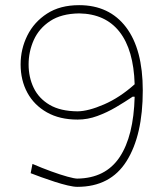

<svg xmlns="http://www.w3.org/2000/svg" viewBox="-20 -716 639 745"><path d="M280 9Q266 9 242.5 3.5Q219 -2 192 -10.8Q165 -19.5 140.2 -28.5Q115.5 -37.5 99 -44L106 -80Q143 -64 178.8 -51Q214.5 -38 241.8 -30.5Q269 -23 280 -23Q389.5 -24.5 444 -106Q498.5 -187.5 502.5 -340.5L495 -341Q464.5 -320.5 429.8 -300Q395 -279.5 357.5 -265.8Q320 -252 281 -252Q211.5 -252 162 -280Q112.5 -308 86.2 -356.2Q60 -404.5 60 -466Q60 -525.5 86 -578Q112 -630.5 162.5 -663.2Q213 -696 287 -696Q404 -696 469 -610.5Q534 -525 534 -365Q534 -191 471.2 -91Q408.5 9 280 9ZM91 -466Q91 -416 110.8 -375Q130.5 -334 172.5 -309.2Q214.5 -284.5 281 -284Q323 -284.5 384 -311Q445 -337.5 502.5 -389Q498.5 -522.5 443.8 -592.5Q389 -662.5 287 -664Q218 -663 174.8 -634.5Q131.5 -606 111.2 -561Q91 -516 91 -466Z"/></svg>

Font: Commissioner Loud Thin
Style: Regular
Weight: 100
Designer: Kostas Bartsokas
Foundry: Kostas Bartsokas
Version: Version 1.000; ttfautohint (v1.8.3)